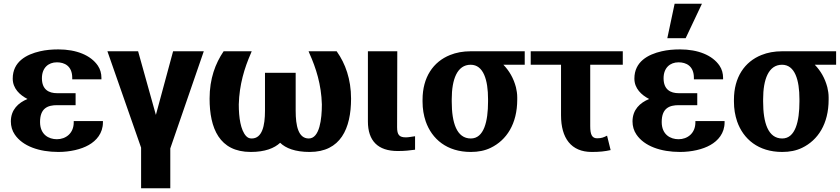

<svg xmlns="http://www.w3.org/2000/svg" viewBox="-20 -802 4490 1026"><path d="M38 -153C38 -128 45 -103 59 -83C101 -21 189 10 292 10C354 10 414 -4 454 -27C495 -50 530 -90 530 -148V-155H374V-148C374 -90 332 -58 284 -58C240 -58 194 -83 194 -150C194 -224 235 -240 285 -240H384V-304H285C241 -304 204 -323 204 -384C204 -439 238 -469 284 -469C324 -469 366 -450 366 -386V-378H522V-386C522 -409 516 -432 503 -451C465 -507 388 -538 292 -538C257 -538 224 -535 194 -528C120 -511 48 -472 48 -382C48 -329 86 -294 127 -273C78 -253 38 -216 38 -153Z M554 -528 734 -13V204H890V-9L1069 -528H905L813 -188L718 -528Z M1100 -275C1100 -117 1152 10 1320 10C1396 10 1446 -10 1477 -39C1507 -10 1557 10 1635 10C1800 10 1856 -115 1856 -275C1856 -379 1825 -463 1781 -525L1779 -528H1629L1633 -518C1669 -438 1697 -350 1700 -244C1700 -166 1688 -62 1630 -62C1574 -62 1560 -130 1560 -210V-413H1396V-210C1396 -130 1381 -62 1325 -62C1312 -62 1304 -66 1295 -75C1266 -107 1256 -173 1256 -244C1259 -350 1286 -438 1321 -518L1325 -528H1175C1131 -463 1100 -382 1100 -275Z M1946 -153C1946 -50 1999 5 2105 5C2142 5 2170 2 2198 -2V-74L2171 -70C2164 -69 2157 -68 2149 -68C2114 -68 2102 -81 2102 -122L2103 -528H1946Z M2238 -259C2238 -220 2244 -186 2255 -153C2288 -59 2368 10 2496 10C2536 10 2571 3 2602 -12C2687 -53 2744 -140 2744 -270V-282C2744 -301 2741 -319 2737 -336C2724 -385 2701 -424 2670 -456H2784V-528H2495C2454 -528 2417 -521 2385 -508C2295 -472 2238 -389 2238 -269ZM2394 -259V-272C2394 -378 2423 -456 2495 -456C2564 -456 2588 -374 2588 -272V-259C2588 -153 2566 -62 2496 -62C2420 -62 2394 -147 2394 -259Z M2816 -456H2978V-186C2978 -64 3032 10 3142 10C3183 10 3213 7 3243 0L3224 -77C3206 -68 3195 -63 3171 -63C3144 -63 3134 -82 3134 -128V-456H3308V-528H2816Z M3360 -153C3360 -128 3367 -103 3381 -83C3423 -21 3511 10 3614 10C3676 10 3736 -4 3776 -27C3817 -50 3852 -90 3852 -148V-155H3696V-148C3696 -90 3654 -58 3606 -58C3562 -58 3516 -83 3516 -150C3516 -224 3557 -240 3607 -240H3706V-304H3607C3563 -304 3526 -323 3526 -384C3526 -439 3560 -469 3606 -469C3646 -469 3688 -450 3688 -386V-378H3844V-386C3844 -409 3838 -432 3825 -451C3787 -507 3710 -538 3614 -538C3579 -538 3546 -535 3516 -528C3442 -511 3370 -472 3370 -382C3370 -329 3408 -294 3449 -273C3400 -253 3360 -216 3360 -153ZM3546 -598H3644L3731 -782H3585Z M3902 -259C3902 -220 3908 -186 3919 -153C3952 -59 4032 10 4160 10C4200 10 4235 3 4266 -12C4351 -53 4408 -140 4408 -270V-282C4408 -301 4405 -319 4401 -336C4388 -385 4365 -424 4334 -456H4448V-528H4159C4118 -528 4081 -521 4049 -508C3959 -472 3902 -389 3902 -269ZM4058 -259V-272C4058 -378 4087 -456 4159 -456C4228 -456 4252 -374 4252 -272V-259C4252 -153 4230 -62 4160 -62C4084 -62 4058 -147 4058 -259Z"/></svg>

Font: Aerodynamic
Style: Bd
Weight: 500
Designer: Google
Version: Version 2.000980; 2014